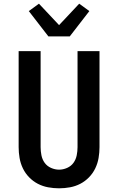

<svg xmlns="http://www.w3.org/2000/svg" viewBox="-20 -1012 640 1040"><path d="M300 8Q270 8 240.5 2.5Q211 -3 185 -16.5Q159 -30 138 -51.5Q117 -73 104 -100Q91 -127 86 -156.5Q81 -186 81 -215V-735H200V-215Q200 -193 204.5 -170.5Q209 -148 222 -130Q235 -112 256.5 -102.5Q278 -93 300 -93Q322 -93 343.5 -102.5Q365 -112 378 -130Q391 -148 395.5 -170.5Q400 -193 400 -215V-735H519V-215Q519 -186 514 -156.5Q509 -127 496 -100Q483 -73 462 -51.5Q441 -30 415 -16.5Q389 -3 359.5 2.5Q330 8 300 8ZM242 -815 136 -952 191 -992 300 -876 409 -992 464 -952 358 -815Z"/></svg>

Font: R Plex Mono
Style: Bold
Weight: 700
Monospace: yes
Designer: Belleve Invis
Foundry: Belleve Invis
Version: Version 31.8.0